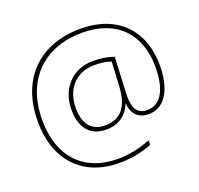

<svg xmlns="http://www.w3.org/2000/svg" viewBox="-137 -857 1152 1109"><g transform="rotate(-20 439.0 -303.0)"><path d="M826 -351C826 -569 690 -706 467 -706C222 -706 52 -556 52 -284C52 -49 190 100 414 100C490 100 558 86 616 62V34C552 61 481 75 414 75C204 75 79 -62 79 -284C79 -539 240 -681 467 -681C683 -681 799 -549 799 -351C799 -223 759 -132 670 -132C609 -132 587 -174 587 -246C587 -280 590 -317 591 -341L598 -486C560 -499 518 -506 470 -506C344 -506 258 -412 258 -284C258 -169 313 -107 411 -107C475 -107 535 -137 565 -212H566C568 -144 610 -107 670 -107C776 -107 826 -214 826 -351ZM285 -284C285 -405 361 -481 470 -481C511 -481 543 -476 572 -466L564 -316C557 -189 504 -132 411 -132C326 -132 285 -188 285 -284Z"/></g></svg>

Font: Noto Sans Gujarati UI Thin
Style: Regular
Weight: 100
Designer: Jelle Bosma - Monotype Design Team, Universal Thirst
Foundry: Monotype Imaging Inc.
Version: Version 2.106